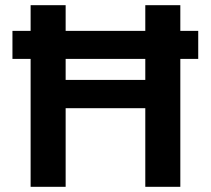

<svg xmlns="http://www.w3.org/2000/svg" viewBox="-20 -720 812 740"><path d="M28 -493V-601H744V-493ZM540 0V-700H675V0ZM98 0V-700H233V0ZM215 -303V-412H562V-303Z"/></svg>

Font: DM Sans 9pt
Style: Bold
Weight: 700
Version: Version 4.004;gftools[0.9.30]